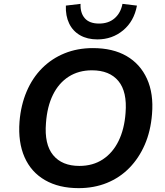

<svg xmlns="http://www.w3.org/2000/svg" viewBox="-20 -964 854 994"><path d="M387 10Q285 10 213 -31.5Q141 -73 107 -150.5Q73 -228 81 -334Q88 -420 118 -490.5Q148 -561 198 -611Q248 -661 314.5 -688Q381 -715 461 -715Q564 -715 635 -674Q706 -633 741 -556Q776 -479 767 -373Q760 -285 729.5 -215Q699 -145 649.5 -94.5Q600 -44 533.5 -17Q467 10 387 10ZM391 -105Q461 -105 512.5 -139Q564 -173 594 -234.5Q624 -296 630 -379Q639 -489 593 -544.5Q547 -600 456 -600Q387 -600 335.5 -567Q284 -534 254 -473Q224 -412 218 -327Q209 -217 255 -161Q301 -105 391 -105ZM484 -760Q432 -760 394.5 -781.5Q357 -803 338 -842.5Q319 -882 321 -935L397 -944Q395 -897 419 -869.5Q443 -842 493 -842Q542 -842 573.5 -869.5Q605 -897 614 -944L689 -935Q674 -854 617.5 -807Q561 -760 484 -760Z"/></svg>

Font: Nunito Sans 9pt
Style: Bold Italic
Weight: 700
Italic angle: -9°
Version: Version 3.101;gftools[0.9.27]